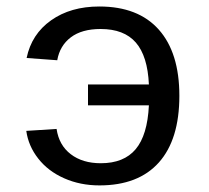

<svg xmlns="http://www.w3.org/2000/svg" viewBox="-20 -558 640 588"><path d="M529.3 -264.6Q529.3 -130.9 466.6 -60.5Q403.8 9.8 284.7 9.8Q225.6 9.8 176.5 -12Q127.4 -33.7 97.2 -72.3Q66.9 -110.8 60.5 -157.2L153.3 -163.1Q160.6 -113.3 196.8 -85.7Q232.9 -58.1 288.6 -58.1Q359.4 -58.1 395.5 -101.1Q431.6 -144 436 -235.4H249.5V-299.3H436Q432.1 -386.2 396 -427.7Q359.9 -469.2 288.1 -469.2Q230.5 -469.2 196.8 -443.6Q163.1 -418 155.3 -373.5L61.5 -380.4Q76.7 -453.6 136.5 -495.8Q196.3 -538.1 284.2 -538.1Q403.3 -538.1 466.3 -467.3Q529.3 -396.5 529.3 -264.6Z"/></svg>

Font: Liberation Mono
Style: Regular
Weight: 400
Monospace: yes
Designer: Steve Matteson
Foundry: Ascender Corporation
Version: Version 2.1.5